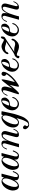

<svg xmlns="http://www.w3.org/2000/svg" viewBox="1935 -2413 724 4634"><g transform="rotate(-90 2297.0 -96.0)"><path d="M112.3 -177.7Q97.7 -119.1 104.5 -77.1Q110.4 -34.2 129.9 -30.3Q147.5 -27.3 165 -36.1Q182.6 -43.9 200.2 -60.5Q231.4 -91.8 257.8 -147.5Q285.2 -202.1 299.8 -263.7Q308.6 -302.7 307.6 -332Q307.6 -360.4 290 -381.8Q265.6 -412.1 232.4 -392.6Q199.2 -373 168.9 -320.3Q152.3 -292 137.7 -255.9Q124 -219.7 112.3 -177.7ZM361.3 -28.3Q387.7 -25.4 402.3 -42Q416 -58.6 425.8 -71.3Q434.6 -85 445.3 -105.5Q456.1 -126 460.9 -143.6Q462.9 -149.4 474.6 -148.4Q485.4 -147.5 484.4 -140.6Q484.4 -138.7 484.4 -137.7Q478.5 -115.2 457 -75.2Q435.5 -35.2 404.3 -13.7Q390.6 -6.8 378.9 -2.9Q367.2 0 355.5 0Q312.5 0 285.2 -22.5Q257.8 -44.9 263.7 -111.3Q234.4 -51.8 192.4 -24.4Q156.2 0 122.1 0Q118.2 0 114.3 0Q55.7 -5.9 33.2 -61.5Q15.6 -104.5 15.6 -148.4Q15.6 -162.1 17.6 -174.8Q21.5 -211.9 41 -257.8Q60.5 -303.7 92.8 -341.8Q109.4 -362.3 128.9 -378.9Q149.4 -395.5 171.9 -405.3Q220.7 -426.8 252.9 -419.9Q286.1 -413.1 305.7 -396.5Q316.4 -386.7 323.2 -377Q329.1 -366.2 333 -358.4Q335.9 -373 338.9 -383.8Q341.8 -394.5 347.7 -417Q348.6 -420.9 386.7 -421.9Q389.6 -421.9 392.6 -421.9Q424.8 -421.9 422.9 -417Q419.9 -403.3 411.1 -374Q403.3 -343.8 393.6 -306.6Q378.9 -251 364.3 -192.4Q348.6 -133.8 342.8 -104.5Q339.8 -89.8 340.8 -59.6Q342.8 -30.3 361.3 -28.3Z M610.4 -177.7Q595.7 -119.1 602.5 -77.1Q608.4 -34.2 627.9 -30.3Q645.5 -27.3 663.1 -36.1Q680.7 -43.9 698.2 -60.5Q729.5 -91.8 755.9 -147.5Q783.2 -202.1 797.9 -263.7Q806.6 -302.7 805.7 -332Q805.7 -360.4 788.1 -381.8Q763.7 -412.1 730.5 -392.6Q697.3 -373 667 -320.3Q650.4 -292 635.7 -255.9Q622.1 -219.7 610.4 -177.7ZM859.4 -28.3Q885.7 -25.4 900.4 -42Q914.1 -58.6 923.8 -71.3Q932.6 -85 943.4 -105.5Q954.1 -126 959 -143.6Q960.9 -149.4 972.7 -148.4Q983.4 -147.5 982.4 -140.6Q982.4 -138.7 982.4 -137.7Q976.6 -115.2 955.1 -75.2Q933.6 -35.2 902.3 -13.7Q888.7 -6.8 877 -2.9Q865.2 0 853.5 0Q810.5 0 783.2 -22.5Q755.9 -44.9 761.7 -111.3Q732.4 -51.8 690.4 -24.4Q654.3 0 620.1 0Q616.2 0 612.3 0Q553.7 -5.9 531.2 -61.5Q513.7 -104.5 513.7 -148.4Q513.7 -162.1 515.6 -174.8Q519.5 -211.9 539.1 -257.8Q558.6 -303.7 590.8 -341.8Q607.4 -362.3 627 -378.9Q647.5 -395.5 669.9 -405.3Q718.8 -426.8 751 -419.9Q784.2 -413.1 803.7 -396.5Q814.5 -386.7 821.3 -377Q827.1 -366.2 831.1 -358.4Q834 -373 836.9 -383.8Q839.8 -394.5 845.7 -417Q846.7 -420.9 884.8 -421.9Q887.7 -421.9 890.6 -421.9Q922.9 -421.9 920.9 -417Q918 -403.3 909.2 -374Q901.4 -343.8 891.6 -306.6Q877 -251 862.3 -192.4Q846.7 -133.8 840.8 -104.5Q837.9 -89.8 838.9 -59.6Q840.8 -30.3 859.4 -28.3Z M1140.6 0Q1127 0 1100.6 0Q1074.2 0 1059.6 0Q1076.2 -60.5 1095.7 -129.9Q1115.2 -199.2 1129.9 -252Q1137.7 -280.3 1142.6 -299.8Q1148.4 -320.3 1151.4 -328.1Q1159.2 -357.4 1150.4 -376Q1141.6 -393.6 1125 -397.5Q1108.4 -402.3 1081.1 -382.8Q1053.7 -364.3 1025.4 -293.9Q1022.5 -288.1 1013.7 -289.1Q1007.8 -290 1007.8 -294.9Q1007.8 -296.9 1007.8 -299.8Q1012.7 -316.4 1025.4 -339.8Q1038.1 -364.3 1062.5 -388.7Q1077.1 -402.3 1096.7 -412.1Q1117.2 -421.9 1140.6 -422.9Q1209 -422.9 1217.8 -378.9Q1225.6 -334 1213.9 -274.4Q1232.4 -327.1 1256.8 -359.4Q1282.2 -392.6 1300.8 -404.3Q1318.4 -415 1361.3 -420.9Q1404.3 -427.7 1434.6 -392.6Q1461.9 -358.4 1444.3 -292Q1426.8 -225.6 1404.3 -141.6Q1395.5 -111.3 1388.7 -75.2Q1380.9 -40 1398.4 -35.2Q1416 -30.3 1432.6 -45.9Q1449.2 -62.5 1458 -76.2Q1467.8 -88.9 1473.6 -101.6Q1479.5 -113.3 1486.3 -129.9Q1489.3 -135.7 1498 -134.8Q1503.9 -134.8 1503.9 -128.9Q1503.9 -127 1502.9 -124Q1498 -108.4 1486.3 -84Q1473.6 -60.5 1449.2 -35.2Q1434.6 -21.5 1415 -11.7Q1395.5 -1 1362.3 -1Q1340.8 -1 1330.1 -6.8Q1319.3 -11.7 1311.5 -22.5Q1298.8 -43 1308.6 -89.8Q1319.3 -137.7 1342.8 -220.7Q1350.6 -251 1356.4 -272.5Q1361.3 -293 1371.1 -331.1Q1379.9 -368.2 1360.4 -384.8Q1339.8 -400.4 1316.4 -387.7Q1293.9 -375 1253.9 -317.4Q1213.9 -260.7 1170.9 -111.3Q1163.1 -85.9 1156.2 -61.5Q1150.4 -37.1 1140.6 0Z M1658.2 -23.4Q1695.3 -23.4 1723.6 -54.7Q1752 -85.9 1773.4 -134.8Q1811.5 -218.8 1823.2 -289.1Q1835 -360.4 1813.5 -381.8Q1798.8 -396.5 1790 -398.4Q1780.3 -399.4 1759.8 -391.6Q1745.1 -384.8 1727.5 -367.2Q1710 -348.6 1693.4 -323.2Q1662.1 -275.4 1637.7 -210.9Q1613.3 -147.5 1613.3 -93.8Q1613.3 -58.6 1624 -42Q1634.8 -25.4 1658.2 -23.4ZM1604.5 245.1Q1560.5 245.1 1526.4 209Q1494.1 175.8 1495.1 147.5Q1495.1 144.5 1495.1 142.6Q1498 109.4 1523.4 99.6Q1549.8 90.8 1577.1 120.1Q1586.9 127.9 1588.9 135.7Q1591.8 142.6 1589.8 149.4Q1586.9 161.1 1577.1 171.9Q1567.4 182.6 1569.3 194.3Q1571.3 207 1583 216.8Q1593.8 226.6 1612.3 226.6Q1650.4 224.6 1679.7 171.9Q1709 120.1 1729.5 58.6Q1741.2 25.4 1749 -4.9Q1757.8 -36.1 1763.7 -59.6Q1730.5 -23.4 1696.3 -8.8Q1662.1 5.9 1617.2 -7.8Q1587.9 -16.6 1569.3 -38.1Q1550.8 -60.5 1543 -89.8Q1528.3 -144.5 1547.9 -212.9Q1567.4 -282.2 1616.2 -334Q1634.8 -353.5 1656.2 -370.1Q1676.8 -387.7 1699.2 -400.4Q1740.2 -422.9 1778.3 -422.9Q1815.4 -421.9 1836.9 -380.9Q1837.9 -390.6 1839.8 -398.4Q1841.8 -406.2 1843.8 -416Q1845.7 -423.8 1877.9 -423.8Q1882.8 -423.8 1888.7 -422.9Q1929.7 -421.9 1929.7 -413.1Q1929.7 -412.1 1929.7 -412.1Q1926.8 -402.3 1916 -348.6Q1904.3 -293.9 1891.6 -234.4Q1882.8 -194.3 1875 -160.2Q1867.2 -125 1862.3 -106.4Q1857.4 -90.8 1850.6 -69.3Q1844.7 -46.9 1835.9 -22.5Q1821.3 22.5 1802.7 69.3Q1783.2 116.2 1764.6 143.6Q1717.8 208 1683.6 226.6Q1649.4 244.1 1604.5 245.1Z M2248 -146.5Q2243.2 -128.9 2235.4 -112.3Q2226.6 -94.7 2212.9 -80.1Q2203.1 -70.3 2178.7 -52.7Q2154.3 -34.2 2122.1 -31.2Q2104.5 -29.3 2085.9 -34.2Q2066.4 -39.1 2046.9 -54.7Q2032.2 -68.4 2029.3 -91.8Q2026.4 -115.2 2034.2 -145.5Q2038.1 -160.2 2044.9 -180.7Q2050.8 -201.2 2069.3 -213.9Q2087.9 -221.7 2122.1 -222.7Q2157.2 -223.6 2190.4 -241.2Q2219.7 -256.8 2246.1 -297.9Q2271.5 -338.9 2248 -394.5Q2242.2 -408.2 2232.4 -415Q2222.7 -422.9 2210.9 -425.8Q2203.1 -426.8 2194.3 -426.8Q2188.5 -427.7 2182.6 -426.8Q2168 -424.8 2152.3 -419.9Q2124 -412.1 2099.6 -398.4Q2075.2 -384.8 2065.4 -377.9Q2026.4 -346.7 1991.2 -292Q1955.1 -236.3 1951.2 -167Q1951.2 -164.1 1951.2 -161.1Q1951.2 -136.7 1957 -115.2Q1963.9 -91.8 1976.6 -73.2Q1999 -38.1 2034.2 -18.6Q2069.3 0 2101.6 0Q2152.3 -1 2189.5 -29.3Q2226.6 -57.6 2237.3 -71.3Q2252.9 -90.8 2261.7 -108.4Q2269.5 -125 2272.5 -143.6Q2273.4 -147.5 2273.4 -150.4Q2273.4 -162.1 2264.6 -162.1Q2252.9 -163.1 2248 -146.5ZM2146.5 -256.8Q2125 -242.2 2106.4 -240.2Q2086.9 -238.3 2073.2 -238.3Q2062.5 -246.1 2079.1 -285.2Q2094.7 -323.2 2106.4 -344.7Q2118.2 -365.2 2133.8 -386.7Q2150.4 -407.2 2170.9 -408.2Q2188.5 -409.2 2189.5 -384.8Q2190.4 -360.4 2183.6 -331.1Q2177.7 -306.6 2167 -286.1Q2157.2 -264.6 2146.5 -256.8Z M2424.8 -387.7Q2446.3 -378.9 2427.7 -303.7Q2409.2 -228.5 2370.1 -120.1Q2342.8 -43 2339.8 -21.5Q2335.9 0 2358.4 0Q2370.1 0 2392.6 -20.5Q2414.1 -41 2444.3 -73.2Q2471.7 -104.5 2490.2 -127Q2509.8 -149.4 2523.4 -166Q2547.9 -196.3 2555.7 -210Q2564.5 -223.6 2568.4 -229.5Q2567.4 -223.6 2557.6 -186.5Q2547.9 -148.4 2539.1 -108.4Q2526.4 -52.7 2522.5 -26.4Q2517.6 0 2536.1 0Q2545.9 0 2583 -22.5Q2619.1 -44.9 2666 -81.1Q2690.4 -101.6 2716.8 -124Q2742.2 -147.5 2766.6 -171.9Q2790 -197.3 2810.5 -223.6Q2832 -250 2846.7 -275.4Q2876 -322.3 2880.9 -361.3Q2881.8 -367.2 2881.8 -372.1Q2881.8 -402.3 2856.4 -415Q2832 -426.8 2812.5 -417Q2792 -407.2 2783.2 -379.9Q2776.4 -360.4 2785.2 -338.9Q2793.9 -317.4 2823.2 -303.7Q2815.4 -289.1 2809.6 -280.3Q2803.7 -271.5 2788.1 -251Q2773.4 -229.5 2735.4 -186.5Q2697.3 -143.6 2631.8 -98.6Q2640.6 -131.8 2652.3 -174.8Q2663.1 -217.8 2673.8 -259.8Q2689.5 -324.2 2696.3 -372.1Q2703.1 -420.9 2687.5 -419.9Q2678.7 -419.9 2642.6 -376Q2606.4 -332 2566.4 -279.3Q2540 -243.2 2516.6 -210Q2492.2 -177.7 2477.5 -157.2Q2482.4 -167 2488.3 -182.6Q2494.1 -199.2 2500 -218.8Q2511.7 -254.9 2519.5 -295.9Q2527.3 -336.9 2523.4 -361.3Q2516.6 -399.4 2496.1 -411.1Q2476.6 -422.9 2448.2 -422.9Q2420.9 -421.9 2394.5 -403.3Q2368.2 -385.7 2358.4 -376Q2334 -351.6 2321.3 -327.1Q2308.6 -303.7 2303.7 -287.1Q2302.7 -284.2 2302.7 -282.2Q2302.7 -277.3 2309.6 -276.4Q2318.4 -275.4 2320.3 -281.2Q2349.6 -351.6 2377.9 -373Q2406.2 -393.6 2424.8 -387.7Z M3179.7 -146.5Q3174.8 -128.9 3167 -112.3Q3158.2 -94.7 3144.5 -80.1Q3134.8 -70.3 3110.4 -52.7Q3085.9 -34.2 3053.7 -31.2Q3036.1 -29.3 3017.6 -34.2Q2998 -39.1 2978.5 -54.7Q2963.9 -68.4 2960.9 -91.8Q2958 -115.2 2965.8 -145.5Q2969.7 -160.2 2976.6 -180.7Q2982.4 -201.2 3001 -213.9Q3019.5 -221.7 3053.7 -222.7Q3088.9 -223.6 3122.1 -241.2Q3151.4 -256.8 3177.7 -297.9Q3203.1 -338.9 3179.7 -394.5Q3173.8 -408.2 3164.1 -415Q3154.3 -422.9 3142.6 -425.8Q3134.8 -426.8 3126 -426.8Q3120.1 -427.7 3114.3 -426.8Q3099.6 -424.8 3084 -419.9Q3055.7 -412.1 3031.2 -398.4Q3006.8 -384.8 2997.1 -377.9Q2958 -346.7 2922.9 -292Q2886.7 -236.3 2882.8 -167Q2882.8 -164.1 2882.8 -161.1Q2882.8 -136.7 2888.7 -115.2Q2895.5 -91.8 2908.2 -73.2Q2930.7 -38.1 2965.8 -18.6Q3001 0 3033.2 0Q3084 -1 3121.1 -29.3Q3158.2 -57.6 3168.9 -71.3Q3184.6 -90.8 3193.4 -108.4Q3201.2 -125 3204.1 -143.6Q3205.1 -147.5 3205.1 -150.4Q3205.1 -162.1 3196.3 -162.1Q3184.6 -163.1 3179.7 -146.5ZM3078.1 -256.8Q3056.6 -242.2 3038.1 -240.2Q3018.6 -238.3 3004.9 -238.3Q2994.1 -246.1 3010.7 -285.2Q3026.4 -323.2 3038.1 -344.7Q3049.8 -365.2 3065.4 -386.7Q3082 -407.2 3102.5 -408.2Q3120.1 -409.2 3121.1 -384.8Q3122.1 -360.4 3115.2 -331.1Q3109.4 -306.6 3098.6 -286.1Q3088.9 -264.6 3078.1 -256.8Z M3694.3 -332Q3707 -332 3719.7 -353.5Q3732.4 -375 3733.4 -399.4Q3733.4 -401.4 3733.4 -403.3Q3733.4 -429.7 3725.6 -436.5Q3722.7 -438.5 3717.8 -438.5Q3710 -438.5 3697.3 -428.7Q3690.4 -423.8 3683.6 -412.1Q3676.8 -400.4 3674.8 -388.7Q3667 -362.3 3649.4 -363.3Q3631.8 -364.3 3585.9 -391.6Q3540 -420.9 3499 -421.9Q3457 -422.9 3407.2 -397.5Q3388.7 -387.7 3373 -375Q3356.4 -361.3 3343.8 -346.7Q3319.3 -319.3 3310.5 -292Q3300.8 -265.6 3316.4 -255.9Q3325.2 -250 3340.8 -263.7Q3357.4 -276.4 3357.4 -289.1Q3357.4 -293 3362.3 -300.8Q3367.2 -307.6 3375 -315.4Q3377 -316.4 3401.4 -329.1Q3426.8 -341.8 3475.6 -336.9Q3495.1 -335 3509.8 -328.1Q3525.4 -322.3 3545.9 -316.4Q3561.5 -311.5 3580.1 -310.5Q3598.6 -309.6 3604.5 -309.6Q3494.1 -232.4 3414.1 -178.7Q3335 -126 3301.8 -112.3Q3295.9 -110.4 3286.1 -106.4Q3275.4 -103.5 3271.5 -101.6Q3256.8 -95.7 3229.5 -64.5Q3208 -39.1 3208 -18.6Q3208 -14.6 3209 -10.7Q3210.9 -2.9 3217.8 2Q3224.6 6.8 3238.3 8.8Q3245.1 9.8 3250 9.8Q3257.8 9.8 3260.7 6.8Q3265.6 2.9 3265.6 -12.7Q3265.6 -47.9 3290 -51.8Q3315.4 -55.7 3370.1 -29.3Q3427.7 -3.9 3475.6 0Q3524.4 3.9 3564.5 -15.6Q3578.1 -21.5 3591.8 -32.2Q3606.4 -43 3619.1 -55.7Q3644.5 -79.1 3662.1 -106.4Q3679.7 -133.8 3679.7 -151.4Q3679.7 -177.7 3665 -180.7Q3650.4 -183.6 3640.6 -158.2Q3636.7 -148.4 3627.9 -128.9Q3619.1 -109.4 3585.9 -97.7Q3552.7 -85.9 3519.5 -96.7Q3485.4 -107.4 3459 -111.3Q3432.6 -116.2 3407.2 -116.2Q3381.8 -116.2 3360.4 -111.3Q3507.8 -209 3598.6 -270.5Q3688.5 -332 3694.3 -332Z M4031.2 -146.5Q4026.4 -128.9 4018.6 -112.3Q4009.8 -94.7 3996.1 -80.1Q3986.3 -70.3 3961.9 -52.7Q3937.5 -34.2 3905.3 -31.2Q3887.7 -29.3 3869.1 -34.2Q3849.6 -39.1 3830.1 -54.7Q3815.4 -68.4 3812.5 -91.8Q3809.6 -115.2 3817.4 -145.5Q3821.3 -160.2 3828.1 -180.7Q3834 -201.2 3852.5 -213.9Q3871.1 -221.7 3905.3 -222.7Q3940.4 -223.6 3973.6 -241.2Q4002.9 -256.8 4029.3 -297.9Q4054.7 -338.9 4031.2 -394.5Q4025.4 -408.2 4015.6 -415Q4005.9 -422.9 3994.1 -425.8Q3986.3 -426.8 3977.5 -426.8Q3971.7 -427.7 3965.8 -426.8Q3951.2 -424.8 3935.5 -419.9Q3907.2 -412.1 3882.8 -398.4Q3858.4 -384.8 3848.6 -377.9Q3809.6 -346.7 3774.4 -292Q3738.3 -236.3 3734.4 -167Q3734.4 -164.1 3734.4 -161.1Q3734.4 -136.7 3740.2 -115.2Q3747.1 -91.8 3759.8 -73.2Q3782.2 -38.1 3817.4 -18.6Q3852.5 0 3884.8 0Q3935.5 -1 3972.7 -29.3Q4009.8 -57.6 4020.5 -71.3Q4036.1 -90.8 4044.9 -108.4Q4052.7 -125 4055.7 -143.6Q4056.6 -147.5 4056.6 -150.4Q4056.6 -162.1 4047.9 -162.1Q4036.1 -163.1 4031.2 -146.5ZM3929.7 -256.8Q3908.2 -242.2 3889.6 -240.2Q3870.1 -238.3 3856.4 -238.3Q3845.7 -246.1 3862.3 -285.2Q3877.9 -323.2 3889.6 -344.7Q3901.4 -365.2 3917 -386.7Q3933.6 -407.2 3954.1 -408.2Q3971.7 -409.2 3972.7 -384.8Q3973.6 -360.4 3966.8 -331.1Q3960.9 -306.6 3950.2 -286.1Q3940.4 -264.6 3929.7 -256.8Z M4218.8 0Q4205.1 0 4178.7 0Q4152.3 0 4137.7 0Q4154.3 -60.5 4173.8 -129.9Q4193.4 -199.2 4208 -252Q4215.8 -280.3 4220.7 -299.8Q4226.6 -320.3 4229.5 -328.1Q4237.3 -357.4 4228.5 -376Q4219.7 -393.6 4203.1 -397.5Q4186.5 -402.3 4159.2 -382.8Q4131.8 -364.3 4103.5 -293.9Q4100.6 -288.1 4091.8 -289.1Q4085.9 -290 4085.9 -294.9Q4085.9 -296.9 4085.9 -299.8Q4090.8 -316.4 4103.5 -339.8Q4116.2 -364.3 4140.6 -388.7Q4155.3 -402.3 4174.8 -412.1Q4195.3 -421.9 4218.8 -422.9Q4287.1 -422.9 4295.9 -378.9Q4303.7 -334 4292 -274.4Q4310.5 -327.1 4335 -359.4Q4360.4 -392.6 4378.9 -404.3Q4396.5 -415 4439.5 -420.9Q4482.4 -427.7 4512.7 -392.6Q4540 -358.4 4522.5 -292Q4504.9 -225.6 4482.4 -141.6Q4473.6 -111.3 4466.8 -75.2Q4459 -40 4476.6 -35.2Q4494.1 -30.3 4510.7 -45.9Q4527.3 -62.5 4536.1 -76.2Q4545.9 -88.9 4551.8 -101.6Q4557.6 -113.3 4564.5 -129.9Q4567.4 -135.7 4576.2 -134.8Q4582 -134.8 4582 -128.9Q4582 -127 4581.1 -124Q4576.2 -108.4 4564.5 -84Q4551.8 -60.5 4527.3 -35.2Q4512.7 -21.5 4493.2 -11.7Q4473.6 -1 4440.4 -1Q4418.9 -1 4408.2 -6.8Q4397.5 -11.7 4389.6 -22.5Q4377 -43 4386.7 -89.8Q4397.5 -137.7 4420.9 -220.7Q4428.7 -251 4434.6 -272.5Q4439.5 -293 4449.2 -331.1Q4458 -368.2 4438.5 -384.8Q4418 -400.4 4394.5 -387.7Q4372.1 -375 4332 -317.4Q4292 -260.7 4249 -111.3Q4241.2 -85.9 4234.4 -61.5Q4228.5 -37.1 4218.8 0Z"/></g></svg>

Font: Gilchrist
Style: Regular
Weight: 400
Version: 1.0